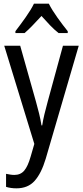

<svg xmlns="http://www.w3.org/2000/svg" viewBox="-20 -786 452 1046"><path d="M3 -537H90L176 -232Q185 -200 193 -167.5Q201 -135 206 -103H210Q214 -130 222 -163.5Q230 -197 240 -233L323 -537H409L229 79Q205 159 168.5 199.5Q132 240 70 240Q54 240 40 238Q26 236 13 232V161Q23 163 35 165Q47 167 58 167Q92 167 112 143.5Q132 120 147 67L167 -2ZM246 -766Q263 -732 293 -690Q323 -648 349 -616V-606H299Q276 -624 253 -648Q230 -672 206 -699Q181 -672 157.5 -647.5Q134 -623 114 -606H64V-616Q91 -651 120 -692Q149 -733 165 -766Z"/></svg>

Font: Noto Sans Tamil Condensed
Style: Regular
Weight: 400
Width: 3
Designer: Jelle Bosma - Monotype Design Team
Foundry: Monotype Imaging Inc.
Version: Version 2.004; ttfautohint (v1.8.4.7-5d5b)